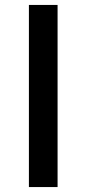

<svg xmlns="http://www.w3.org/2000/svg" viewBox="-20 -757 349 777"><path d="M97 0V-737H213V0Z"/></svg>

Font: Noto Sans SC Medium
Style: Regular
Weight: 500
Designer: Ryoko NISHIZUKA  (kana, bopomofo & ideographs); Paul D. Hunt (Latin, Greek & Cyrillic); Sandoll Communications , Soo-you
Foundry: Adobe
Version: Version 2.004-H2;hotconv 1.0.118;makeotfexe 2.5.65603